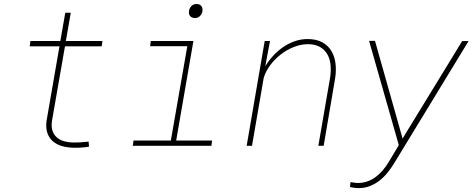

<svg xmlns="http://www.w3.org/2000/svg" viewBox="-20 -735 2388 968"><path d="M336.9 -670.9 312 -528.3H496.6L492.7 -501.5H307.6L242.2 -126.5Q237.8 -98.1 244.1 -77.6Q250.5 -57.1 264.9 -43.7Q279.3 -30.3 300.8 -23.7Q322.3 -17.1 348.6 -16.6Q368.7 -16.1 387.9 -17.6Q407.2 -19 426.8 -21L428.7 4.4Q409.2 7.8 389.9 9Q370.6 10.3 351.1 9.8Q318.4 9.3 291.3 1.2Q264.2 -6.8 245.6 -23.4Q227.1 -40 218.5 -65.7Q210 -91.3 214.8 -126.5L279.8 -501.5H129.9L133.3 -528.3H284.2L309.1 -670.9Z M740.2 -528.3H955.1L868.2 -26.4H1049.3L1045.9 0H649.4L653.3 -26.4H841.3L924.3 -502H736.8ZM933.1 -679.2Q935.1 -694.8 945.3 -704.8Q955.6 -714.8 971.2 -714.8Q987.8 -714.8 995.4 -704.1Q1002.9 -693.4 1000.5 -678.2Q998 -663.6 987.5 -653.6Q977.1 -643.6 961.4 -644Q945.8 -645 938.2 -654.5Q930.7 -664.1 933.1 -679.2Z M1317.4 -401.4Q1335 -429.7 1357.7 -454.3Q1380.4 -479 1407.5 -497.6Q1434.6 -516.1 1465.6 -527.1Q1496.6 -538.1 1531.2 -538.1Q1574.7 -538.1 1604.2 -522Q1633.8 -505.9 1650.4 -478.5Q1667 -451.2 1671.4 -415.8Q1675.8 -380.4 1669.9 -341.8L1611.8 0H1585L1644 -341.8Q1649.4 -374.5 1646.7 -405.5Q1644 -436.5 1630.9 -460.2Q1617.7 -483.9 1593 -498.3Q1568.4 -512.7 1530.3 -512.2Q1495.6 -511.7 1460.7 -497.8Q1425.8 -483.9 1395.5 -460.4Q1365.2 -437 1342.5 -406.5Q1319.8 -376 1309.6 -342.8L1250.5 0H1223.6L1314.5 -528.3H1341.3L1317.4 -401.4Z M2009.8 -36.1 2018.6 -51.3 2310.1 -527.8H2342.3L1967.3 87.9Q1952.1 112.8 1933.8 135.5Q1915.5 158.2 1893.6 175.3Q1871.6 192.4 1845.5 202.9Q1819.3 213.4 1788.1 213.4Q1776.9 213.4 1766.4 211.9Q1755.9 210.4 1744.6 208L1747.1 183.1Q1756.3 184.6 1765.6 186Q1774.9 187.5 1784.7 187.5Q1810.5 187.5 1833.3 179.2Q1856 170.9 1875 156.5Q1894 142.1 1910.2 123Q1926.3 104 1939 83L1990.7 -3.4L1840.8 -528.8H1870.6Z"/></svg>

Font: Roboto Mono Thin
Style: Italic
Weight: 250
Designer: Google
Version: Version 2.000985; 2015; ttfautohint (v1.3)